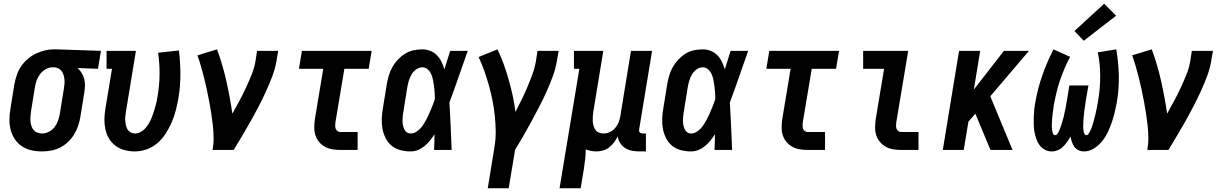

<svg xmlns="http://www.w3.org/2000/svg" viewBox="-20 -802 6540 1027"><path d="M204 8Q175 8 147 1.5Q119 -5 96.5 -20Q74 -35 59 -58Q44 -81 37 -108Q30 -135 30.5 -164Q31 -193 36 -222L57 -352Q62 -377 70 -401Q78 -425 92.5 -446.5Q107 -468 127 -485.5Q147 -503 170.5 -514.5Q194 -526 218.5 -532Q243 -538 267 -538Q271 -538 275 -538Q279 -538 283 -538L520 -530L504 -434L395 -438Q408 -426 417 -411.5Q426 -397 430.5 -380Q435 -363 434.5 -344.5Q434 -326 431 -308L410 -178Q406 -153 398 -129Q390 -105 376.5 -83Q363 -61 343.5 -42.5Q324 -24 301 -12.5Q278 -1 253 3.5Q228 8 204 8ZM206 -88Q224 -88 242 -97.5Q260 -107 272 -122.5Q284 -138 290.5 -156.5Q297 -175 300 -193L321 -323Q323 -336 324.5 -348.5Q326 -361 325 -373.5Q324 -386 321 -397.5Q318 -409 311.5 -419Q305 -429 294.5 -435Q284 -441 272 -442H267Q265 -442 263.5 -442Q262 -442 261 -442Q243 -442 225 -432Q207 -422 195 -406.5Q183 -391 176.5 -373Q170 -355 167 -337L146 -207Q144 -193 143 -180Q142 -167 143 -154Q144 -141 148 -128.5Q152 -116 160 -106.5Q168 -97 180.5 -92.5Q193 -88 206 -88Z M700 8Q672 8 645 0.5Q618 -7 597 -23Q576 -39 562.5 -62Q549 -85 543.5 -111.5Q538 -138 538.5 -166Q539 -194 544 -222L579 -434H550V-530H707L654 -207Q652 -194 650.5 -181.5Q649 -169 650 -156.5Q651 -144 653.5 -132Q656 -120 662 -110Q668 -100 679 -94Q690 -88 702 -88Q717 -88 731.5 -95.5Q746 -103 757 -115.5Q768 -128 776 -141.5Q784 -155 790 -169.5Q796 -184 801 -199Q806 -214 810 -228.5Q814 -243 817.5 -258Q821 -273 823 -288Q833 -347 833.5 -405Q834 -463 826 -520L937 -532Q945 -468 945 -404Q945 -340 934 -275Q928 -242 920 -210.5Q912 -179 898.5 -148Q885 -117 866.5 -88Q848 -59 822 -36.5Q796 -14 764 -3Q732 8 700 8Z M1117 0Q1123 -33 1122.5 -66Q1122 -99 1118.5 -131.5Q1115 -164 1110 -196Q1105 -228 1099 -259.5Q1093 -291 1086.5 -322Q1080 -353 1072 -384Q1064 -415 1055.5 -445.5Q1047 -476 1036 -506L1141 -538Q1171 -456 1190.5 -369.5Q1210 -283 1223 -194Q1242 -228 1260.5 -262.5Q1279 -297 1295.5 -332.5Q1312 -368 1326.5 -404Q1341 -440 1347 -477L1355 -530H1468L1459 -477Q1452 -435 1436.5 -394Q1421 -353 1402.5 -312.5Q1384 -272 1363.5 -232.5Q1343 -193 1321 -154Q1299 -115 1276 -76.5Q1253 -38 1230 0Z M1800 0Q1778 0 1757 -3.5Q1736 -7 1718 -17Q1700 -27 1687 -42.5Q1674 -58 1667.5 -77.5Q1661 -97 1661 -119Q1661 -141 1664 -163L1709 -434H1579L1595 -530H1968L1952 -434H1822L1774 -147Q1773 -138 1773 -129.5Q1773 -121 1775.5 -113.5Q1778 -106 1785 -101Q1792 -96 1800 -96H1893V0Z M2176 8Q2149 8 2122 1Q2095 -6 2075 -22.5Q2055 -39 2043 -62.5Q2031 -86 2026 -112.5Q2021 -139 2022 -167Q2023 -195 2028 -222L2049 -352Q2053 -376 2060 -399Q2067 -422 2079 -443.5Q2091 -465 2108.5 -483.5Q2126 -502 2147 -515Q2168 -528 2192 -533Q2216 -538 2239 -538Q2262 -538 2282.5 -529.5Q2303 -521 2317.5 -506Q2332 -491 2341.5 -471.5Q2351 -452 2357 -431Q2365 -456 2372.5 -480.5Q2380 -505 2388 -530H2482Q2457 -461 2433.5 -392Q2410 -323 2384 -254Q2388 -191 2390.5 -127.5Q2393 -64 2396 0H2302Q2303 -21 2303.5 -42Q2304 -63 2304 -84Q2293 -66 2280 -50Q2267 -34 2250.5 -20.5Q2234 -7 2215 0.5Q2196 8 2176 8ZM2176 -88Q2191 -88 2204 -95.5Q2217 -103 2227.5 -114Q2238 -125 2246 -138Q2254 -151 2261 -164Q2268 -177 2274 -190.5Q2280 -204 2285.5 -217.5Q2291 -231 2296.5 -244.5Q2302 -258 2306 -272Q2306 -285 2305.5 -297.5Q2305 -310 2303.5 -322.5Q2302 -335 2300.5 -347.5Q2299 -360 2296.5 -372.5Q2294 -385 2290 -396.5Q2286 -408 2279.5 -418Q2273 -428 2262.5 -435Q2252 -442 2239 -442Q2222 -442 2206.5 -431Q2191 -420 2181.5 -404Q2172 -388 2167 -371Q2162 -354 2159 -337L2138 -207Q2136 -195 2134.5 -183Q2133 -171 2133 -158.5Q2133 -146 2135 -134.5Q2137 -123 2141.5 -112.5Q2146 -102 2155 -95Q2164 -88 2176 -88Z M2589 205 2625 -16Q2632 -58 2631.5 -100.5Q2631 -143 2626.5 -184.5Q2622 -226 2614 -266Q2606 -306 2595 -345.5Q2584 -385 2570.5 -423Q2557 -461 2540 -497L2641 -538Q2660 -499 2674.5 -458.5Q2689 -418 2701 -375.5Q2713 -333 2722.5 -290Q2732 -247 2737 -203Q2754 -236 2770.5 -269.5Q2787 -303 2801.5 -337.5Q2816 -372 2828.5 -406.5Q2841 -441 2847 -477L2855 -530H2968L2959 -477Q2952 -435 2937 -394Q2922 -353 2904 -313Q2886 -273 2865.5 -233.5Q2845 -194 2824 -155Q2803 -116 2780.5 -77Q2758 -38 2735 0L2701 205Z M2973 205 3079 -434H3050V-530H3207L3154 -207Q3152 -194 3151 -180.5Q3150 -167 3150.5 -154.5Q3151 -142 3154.5 -130Q3158 -118 3164.5 -108Q3171 -98 3182.5 -93Q3194 -88 3207 -88Q3225 -88 3241.5 -95.5Q3258 -103 3270 -116.5Q3282 -130 3288.5 -146.5Q3295 -163 3298 -180L3355 -530H3468L3399 -111Q3398 -107 3398.5 -102Q3399 -97 3402 -94Q3405 -91 3409.5 -89.5Q3414 -88 3418 -88H3435V8H3402Q3382 8 3362 4.5Q3342 1 3325 -9.5Q3308 -20 3297.5 -36.5Q3287 -53 3284 -72Q3276 -56 3264.5 -40.5Q3253 -25 3238 -13.5Q3223 -2 3205 3Q3187 8 3170 8Q3155 8 3140.5 5Q3126 2 3113 -3Q3113 23 3110 49.5Q3107 76 3103 102L3086 205Z M3676 8Q3649 8 3622 1Q3595 -6 3575 -22.5Q3555 -39 3543 -62.5Q3531 -86 3526 -112.5Q3521 -139 3522 -167Q3523 -195 3528 -222L3549 -352Q3553 -376 3560 -399Q3567 -422 3579 -443.5Q3591 -465 3608.5 -483.5Q3626 -502 3647 -515Q3668 -528 3692 -533Q3716 -538 3739 -538Q3762 -538 3782.5 -529.5Q3803 -521 3817.5 -506Q3832 -491 3841.5 -471.5Q3851 -452 3857 -431Q3865 -456 3872.5 -480.5Q3880 -505 3888 -530H3982Q3957 -461 3933.5 -392Q3910 -323 3884 -254Q3888 -191 3890.5 -127.5Q3893 -64 3896 0H3802Q3803 -21 3803.5 -42Q3804 -63 3804 -84Q3793 -66 3780 -50Q3767 -34 3750.5 -20.5Q3734 -7 3715 0.5Q3696 8 3676 8ZM3676 -88Q3691 -88 3704 -95.5Q3717 -103 3727.5 -114Q3738 -125 3746 -138Q3754 -151 3761 -164Q3768 -177 3774 -190.5Q3780 -204 3785.5 -217.5Q3791 -231 3796.5 -244.5Q3802 -258 3806 -272Q3806 -285 3805.5 -297.5Q3805 -310 3803.5 -322.5Q3802 -335 3800.5 -347.5Q3799 -360 3796.5 -372.5Q3794 -385 3790 -396.5Q3786 -408 3779.5 -418Q3773 -428 3762.5 -435Q3752 -442 3739 -442Q3722 -442 3706.5 -431Q3691 -420 3681.5 -404Q3672 -388 3667 -371Q3662 -354 3659 -337L3638 -207Q3636 -195 3634.5 -183Q3633 -171 3633 -158.5Q3633 -146 3635 -134.5Q3637 -123 3641.5 -112.5Q3646 -102 3655 -95Q3664 -88 3676 -88Z M4300 0Q4278 0 4257 -3.5Q4236 -7 4218 -17Q4200 -27 4187 -42.5Q4174 -58 4167.5 -77.5Q4161 -97 4161 -119Q4161 -141 4164 -163L4209 -434H4079L4095 -530H4468L4452 -434H4322L4274 -147Q4273 -138 4273 -129.5Q4273 -121 4275.5 -113.5Q4278 -106 4285 -101Q4292 -96 4300 -96H4393V0Z M4800 0Q4778 0 4757 -3.5Q4736 -7 4718 -17Q4700 -27 4687 -42.5Q4674 -58 4667.5 -77.5Q4661 -97 4661 -119Q4661 -141 4664 -163L4709 -434H4597V-530H4838L4774 -147Q4773 -138 4773 -129.5Q4773 -121 4775.5 -113.5Q4778 -106 4785 -101Q4792 -96 4800 -96H4893V0Z M5023 0 5110 -530H5223L5189 -323L5350 -530H5484L5277 -287L5396 0H5278L5197 -194L5160 -151L5135 0Z M5606 8Q5586 8 5569 -1Q5552 -10 5541 -25Q5530 -40 5523.5 -58Q5517 -76 5513.5 -95.5Q5510 -115 5509.5 -134.5Q5509 -154 5509.5 -174Q5510 -194 5512 -214.5Q5514 -235 5518 -255Q5524 -291 5533.5 -327.5Q5543 -364 5555.5 -399.5Q5568 -435 5583 -470Q5598 -505 5615 -538L5704 -498Q5688 -468 5674.5 -436.5Q5661 -405 5650 -372.5Q5639 -340 5631 -306.5Q5623 -273 5617 -240Q5616 -233 5615 -226Q5614 -219 5613 -212Q5612 -205 5611 -197.5Q5610 -190 5609.5 -183Q5609 -176 5608 -169Q5607 -162 5607 -154.5Q5607 -147 5606.5 -140Q5606 -133 5606 -126Q5606 -119 5607 -112Q5608 -105 5609 -98.5Q5610 -92 5613.5 -85.5Q5617 -79 5624 -79Q5631 -79 5635.5 -85.5Q5640 -92 5643.5 -99Q5647 -106 5649.5 -112.5Q5652 -119 5654.5 -126Q5657 -133 5659 -140Q5661 -147 5663 -154Q5665 -161 5667 -167.5Q5669 -174 5670.5 -181Q5672 -188 5673.5 -195Q5675 -202 5676.5 -209Q5678 -216 5679.5 -223Q5681 -230 5682 -237Q5683 -244 5684.5 -251Q5686 -258 5687 -265L5700 -345H5802L5788 -265Q5787 -258 5786 -251Q5785 -244 5784 -237Q5783 -230 5782 -223Q5781 -216 5780 -209Q5779 -202 5778.5 -195Q5778 -188 5777 -181Q5776 -174 5775.5 -167Q5775 -160 5775 -153Q5775 -146 5774.5 -139Q5774 -132 5774 -125.5Q5774 -119 5774.5 -112Q5775 -105 5776.5 -98.5Q5778 -92 5781 -85.5Q5784 -79 5791 -79Q5798 -79 5802.5 -86Q5807 -93 5810.5 -99.5Q5814 -106 5816.5 -112.5Q5819 -119 5821.5 -126Q5824 -133 5826 -140Q5828 -147 5830 -154Q5832 -161 5833.5 -167.5Q5835 -174 5837 -181Q5839 -188 5840.5 -195Q5842 -202 5843.5 -209Q5845 -216 5846.5 -223Q5848 -230 5849 -237Q5850 -244 5851.5 -250.5Q5853 -257 5854 -264Q5865 -330 5865 -394.5Q5865 -459 5852 -522L5951 -538Q5963 -468 5964.5 -397.5Q5966 -327 5954 -255Q5949 -228 5942.5 -201Q5936 -174 5927 -147.5Q5918 -121 5905.5 -95Q5893 -69 5875 -46.5Q5857 -24 5831.5 -8Q5806 8 5778 8Q5763 8 5749 1.5Q5735 -5 5726.5 -17Q5718 -29 5713.5 -43Q5709 -57 5706 -72Q5698 -57 5688 -43Q5678 -29 5666 -17Q5654 -5 5638 1.5Q5622 8 5606 8ZM5777 -584 5727 -636 5886 -782 5950 -718Z M6117 0Q6123 -33 6122.5 -66Q6122 -99 6118.5 -131.5Q6115 -164 6110 -196Q6105 -228 6099 -259.5Q6093 -291 6086.5 -322Q6080 -353 6072 -384Q6064 -415 6055.5 -445.5Q6047 -476 6036 -506L6141 -538Q6171 -456 6190.5 -369.5Q6210 -283 6223 -194Q6242 -228 6260.5 -262.5Q6279 -297 6295.5 -332.5Q6312 -368 6326.5 -404Q6341 -440 6347 -477L6355 -530H6468L6459 -477Q6452 -435 6436.5 -394Q6421 -353 6402.5 -312.5Q6384 -272 6363.5 -232.5Q6343 -193 6321 -154Q6299 -115 6276 -76.5Q6253 -38 6230 0Z"/></svg>

Font: Iosevka Slab Oblique
Style: Bold
Weight: 700
Italic angle: -9°
Monospace: yes
Designer: Belleve Invis
Foundry: Belleve Invis
Version: Version 11.1.1; ttfautohint (v1.8.3)